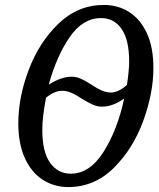

<svg xmlns="http://www.w3.org/2000/svg" viewBox="-20 -745 644 776"><path d="M54 -247Q54 -351 96 -462.5Q138 -574 216.5 -649.5Q295 -725 400 -725Q456 -725 501 -697Q546 -669 573 -612Q600 -555 600 -470Q600 -369 559 -256.5Q518 -144 440 -66.5Q362 11 256 11Q198 11 152 -19Q106 -49 80 -107Q54 -165 54 -247ZM493 -402Q502 -461 502 -496Q502 -584 471.5 -628Q441 -672 388 -672Q315 -672 262 -595.5Q209 -519 177 -403Q228 -435 269 -435Q288 -435 306.5 -427Q325 -419 349 -403Q373 -387 391.5 -379Q410 -371 430 -371Q443 -371 460 -379Q477 -387 493 -402ZM482 -347Q436 -314 393 -314Q373 -314 355 -322Q337 -330 311 -346Q287 -362 268.5 -370Q250 -378 231 -378Q200 -378 166 -350Q151 -272 151 -220Q151 -131 182.5 -87Q214 -43 266 -43Q343 -43 399 -132Q455 -221 482 -347Z"/></svg>

Font: Noto Serif Cond
Style: Italic
Weight: 400
Width: 3
Italic angle: -12°
Designer: Monotype Design Team
Foundry: Monotype Imaging Inc.
Version: Version 1.001